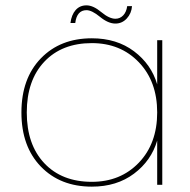

<svg xmlns="http://www.w3.org/2000/svg" viewBox="-20 -690 711 717"><path d="M323 -547Q416 -547 480.5 -498.5Q545 -450 567 -375V-540H586V0H567V-165Q545 -90 480.5 -41.5Q416 7 323 7Q205 7 132.5 -68Q60 -143 60 -270Q60 -397 132.5 -472Q205 -547 323 -547ZM323 -529Q211 -529 145.5 -459.5Q80 -390 80 -270Q80 -150 145.5 -80.5Q211 -11 323 -11Q430 -11 498.5 -82.5Q567 -154 567 -270Q567 -386 498.5 -457.5Q430 -529 323 -529ZM243 -604Q247 -635 262.5 -652.5Q278 -670 303 -670Q328 -670 358 -645Q388 -620 411 -620Q428 -620 440 -632.5Q452 -645 455 -667H473Q471 -640 453.5 -621Q436 -602 411 -602Q384 -602 353.5 -627Q323 -652 303 -652Q267 -652 261 -604Z"/></svg>

Font: Poppins Thin
Style: Regular
Weight: 250
Designer: Ninad Kale (Devanagari), Jonny Pinhorn (Latin)
Foundry: Indian Type Foundry
Version: Version 3.200;PS 1.000;hotconv 16.6.54;makeotf.lib2.5.65590